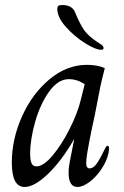

<svg xmlns="http://www.w3.org/2000/svg" viewBox="-20 -734 494 764"><path d="M27 -87Q27 -180 67.5 -270.5Q108 -361 177 -418.5Q246 -476 326 -476Q367 -476 397 -463Q384 -412 379 -388L358 -280Q330 -152 324 -103Q323 -96 323 -86Q323 -64 336 -64Q352 -64 366 -84.5Q380 -105 398 -143Q399 -144 401.5 -149Q404 -154 408 -154Q414 -154 414 -142L412 -126Q405 -93 383.5 -61Q362 -29 335.5 -9.5Q309 10 288 10Q253 10 253 -47Q253 -69 258 -92L275 -179H274Q226 -95 171.5 -42.5Q117 10 78 10Q27 10 27 -87ZM301 -335 317 -399Q287 -419 254 -419Q211 -419 175.5 -369.5Q140 -320 120 -249.5Q100 -179 100 -122Q100 -97 105.5 -84.5Q111 -72 125 -72Q153 -72 189.5 -115.5Q226 -159 257.5 -222Q289 -285 301 -335ZM208 -697Q208 -707 212 -710.5Q216 -714 228 -714Q264 -714 277 -689Q298 -638 314.5 -614.5Q331 -591 367 -567Q370 -565 378 -560Q386 -555 389 -551Q392 -547 392 -543Q392 -539 390 -537.5Q388 -536 382 -536Q360 -536 318 -562.5Q276 -589 242.5 -626.5Q209 -664 208 -697Z"/></svg>

Font: Charm
Style: Regular
Weight: 400
Designer: Katatrad Aksorn Co.,Ltd.
Foundry: Cadson Demak Co.,Ltd.
Version: Version 1.001